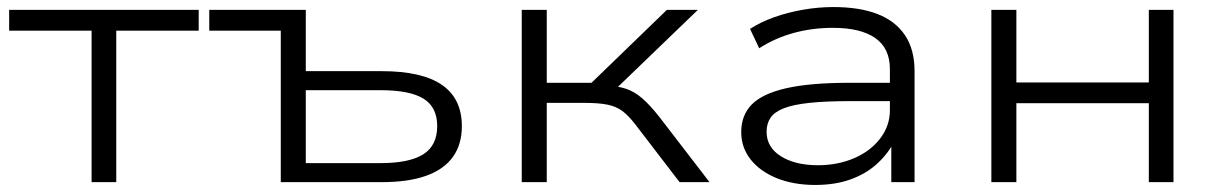

<svg xmlns="http://www.w3.org/2000/svg" viewBox="-20 -517 3462 545"><path d="M240 0V-430H6V-489H544V-430H310V0Z M777 0V-430H574V-489H848V-315H1064Q1178 -315 1234.5 -276Q1291 -237 1291 -159Q1291 -107 1265.5 -71.5Q1240 -36 1189.5 -18Q1139 0 1064 0ZM848 -54H1060Q1142 -54 1181.5 -79Q1221 -104 1221 -159Q1221 -213 1182 -237Q1143 -261 1060 -261H848Z M1461 0V-489H1532V-282H1659L1873 -489H1961L1717 -254L1696 -275Q1733 -273 1757 -265Q1781 -257 1803.5 -237.5Q1826 -218 1854 -182L1994 0H1909L1784 -163Q1764 -189 1746.5 -202Q1729 -215 1704 -220Q1679 -225 1638 -225H1532V0Z M2294 8Q2233 8 2185.5 -11Q2138 -30 2111 -64Q2084 -98 2084 -142Q2084 -190 2114 -220.5Q2144 -251 2211.5 -266.5Q2279 -282 2392 -282H2522V-230H2396Q2324 -230 2277.5 -225Q2231 -220 2204.5 -209.5Q2178 -199 2167 -182.5Q2156 -166 2156 -143Q2156 -99 2196.5 -73.5Q2237 -48 2302 -48Q2358 -48 2404.5 -68Q2451 -88 2478.5 -124Q2506 -160 2506 -204V-321Q2506 -380 2464.5 -409Q2423 -438 2344 -438Q2286 -438 2233 -423.5Q2180 -409 2135 -380L2109 -435Q2140 -455 2178.5 -468.5Q2217 -482 2260 -489.5Q2303 -497 2346 -497Q2419 -497 2470 -477.5Q2521 -458 2548.5 -417.5Q2576 -377 2576 -315V0H2510V-114L2518 -115Q2501 -81 2470 -52.5Q2439 -24 2395 -8Q2351 8 2294 8Z M2794 0V-489H2865V-283H3241V-489H3311V0H3241V-224H2865V0Z"/></svg>

Font: Nunito Sans 10pt Expanded Light
Style: Regular
Weight: 300
Width: 7
Designer: Vernon Adams
Foundry: Vernon Adams
Version: Version 3.101;gftools[0.9.27]